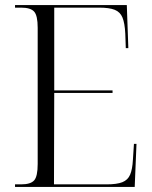

<svg xmlns="http://www.w3.org/2000/svg" viewBox="-20 -734 598 754"><path d="M39 0V-10H63Q100 -10 114 -25.5Q128 -41 128 -90V-625Q128 -673 114 -688.5Q100 -704 63 -704H39V-714H478L484 -545H474L472 -602Q470 -643 461 -665Q452 -687 430.5 -695.5Q409 -704 370 -704H193V-379H422V-369H193L192 -10H399Q439 -10 460.5 -18.5Q482 -27 491 -48Q500 -69 502 -107L506 -169H516L509 0Z"/></svg>

Font: Noto Serif Display SemiCondensed Light
Style: Regular
Weight: 300
Width: 4
Designer: Monotype Design Team
Foundry: Monotype Imaging Inc.
Version: Version 2.009